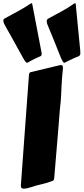

<svg xmlns="http://www.w3.org/2000/svg" viewBox="-59 -1115 509 1169"><path d="M67.9 15.6 92.3 -318.4Q104.5 -486.3 110.4 -564.9Q116.2 -643.6 116.2 -643.1Q116.7 -651.9 117.2 -657.7Q117.7 -663.6 119.1 -667.5Q120.6 -671.4 123 -673.3Q125.5 -675.3 130.4 -676.3L299.3 -716.8Q305.7 -718.8 312.5 -718.8Q319.3 -718.8 321.8 -714.6Q324.2 -710.4 324.2 -697.8Q320.8 -667.5 318.8 -641.1Q316.9 -614.7 315.7 -590.8Q314.5 -566.9 313.5 -544.7Q312.5 -522.5 311 -500.5Q308.1 -476.6 305.9 -452.6Q303.7 -428.7 301.8 -403.1Q299.8 -377.4 297.6 -348.9Q295.4 -320.3 292.5 -286.6L271 -29.3Q270.5 -24.9 269.3 -20.8Q268.1 -16.6 262.7 -14.2Q262.2 -14.2 256.8 -12.2Q251.5 -10.3 242.7 -7.1Q233.9 -3.9 222.2 -0.5Q210.4 2.9 197.3 5.9Q175.3 10.7 158.9 15.6Q142.6 20.5 129.9 24.7Q117.2 28.8 106.4 31.2Q95.7 33.7 85 33.7Q77.6 33.7 72.8 29.8Q67.9 25.9 67.9 15.6ZM277.3 -849.6Q269 -870.1 263.4 -883.8Q257.8 -897.5 252.7 -909.9Q247.6 -922.4 241.9 -936Q236.3 -949.7 228 -970.2Q227.1 -975.1 226.3 -978.8Q225.6 -982.4 225.6 -985.4Q225.6 -992.7 228.5 -996.3Q231.4 -1000 237.8 -1003.4Q274.4 -1023.9 314.7 -1045.2Q355 -1066.4 391.6 -1092.8Q391.6 -1093.8 393.8 -1094Q396 -1094.2 396 -1094.7Q396.5 -1094.7 397 -1095Q397.5 -1095.2 397.9 -1095.2Q401.9 -1095.2 401.9 -1091.3L429.7 -805.7Q429.7 -801.3 429.9 -797.9Q430.2 -794.4 430.2 -792Q430.2 -783.7 428.2 -780Q426.3 -776.4 419.9 -772.5Q408.7 -768.1 399.4 -764.2Q390.1 -760.3 381.1 -756.1Q372.1 -752 361.8 -746.8Q351.6 -741.7 338.4 -734.9Q336.4 -732.9 332.5 -732.9Q328.1 -732.9 323.7 -739.5Q319.3 -746.1 313.2 -760Q307.1 -773.9 298.6 -796.1Q290 -818.4 277.3 -849.6ZM33.2 -849.6Q22 -870.1 14.4 -883.8Q6.8 -897.5 -0.2 -909.7Q-7.3 -921.9 -15.1 -935.8Q-22.9 -949.7 -33.7 -970.2Q-36.6 -975.6 -37.6 -980.7Q-38.6 -985.8 -38.6 -989.3Q-38.6 -994.6 -36.1 -997.8Q-33.7 -1001 -28.8 -1003.4Q-10.7 -1013.7 9 -1024.2Q28.8 -1034.7 48.8 -1045.7Q68.8 -1056.6 88.6 -1068.4Q108.4 -1080.1 126.5 -1092.8Q131.3 -1095.2 133.3 -1095.2Q136.2 -1095.2 137.2 -1091.3L191.9 -805.7Q192.9 -799.3 193.8 -795.2Q194.8 -791 194.8 -787.1Q194.8 -782.7 193.4 -778.8Q191.9 -774.9 187 -772.5Q176.8 -768.1 168.2 -764.2Q159.7 -760.3 150.9 -756.1Q142.1 -752 132.6 -746.8Q123 -741.7 111.3 -734.9Q109.4 -732.9 106 -732.9Q101.6 -732.9 96.2 -739.5Q90.8 -746.1 82.8 -760Q74.7 -773.9 62.7 -796.1Q50.8 -818.4 33.2 -849.6Z"/></svg>

Font: Carter One
Style: Regular
Weight: 400
Designer: vernon adams
Foundry: vernon adams
Version: Version 1.000